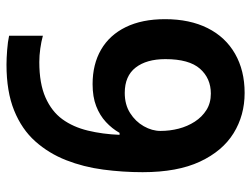

<svg xmlns="http://www.w3.org/2000/svg" viewBox="-111 -652 773 591"><g transform="rotate(90 275.5 -356.5)"><path d="M179 10Q160 10 134 8Q108 6 90 2V-102Q108 -97 129.5 -94Q151 -91 171 -91Q237 -91 280 -110Q323 -129 347 -162Q371 -195 382 -240.5Q393 -286 395 -338H389Q376 -315 355.5 -296Q335 -277 306.5 -266Q278 -255 239 -255Q178 -255 133 -281Q88 -307 63.5 -357Q39 -407 39 -478Q39 -554 66.5 -609Q94 -664 145.5 -693.5Q197 -723 266 -723Q335 -723 390 -689Q445 -655 477.5 -585.5Q510 -516 510 -409Q510 -348 502 -287.5Q494 -227 473 -173.5Q452 -120 415 -78.5Q378 -37 320 -13.5Q262 10 179 10ZM266 -354Q302 -354 328 -370.5Q354 -387 368.5 -412.5Q383 -438 383 -464Q383 -493 376 -520Q369 -547 354.5 -569.5Q340 -592 318.5 -605.5Q297 -619 268 -619Q221 -619 191.5 -585.5Q162 -552 162 -479Q162 -421 188 -387.5Q214 -354 266 -354Z"/></g></svg>

Font: Noto Sans Devanagari SemiBold
Style: Regular
Weight: 600
Version: Version 2.003